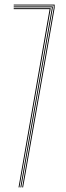

<svg xmlns="http://www.w3.org/2000/svg" viewBox="-20 -820 289 840"><path d="M77 0 215 -785V-796H40V-800H219V-785L81 0ZM61 0 197 -780H40V-784H202L65 0ZM69 0 207 -786V-788H40V-792H211V-786L73 0Z"/></svg>

Font: Big Shoulders Inline Display SC Thin
Style: Regular
Weight: 100
Designer: Patric King
Foundry: XO Type Co
Version: Version 2.002